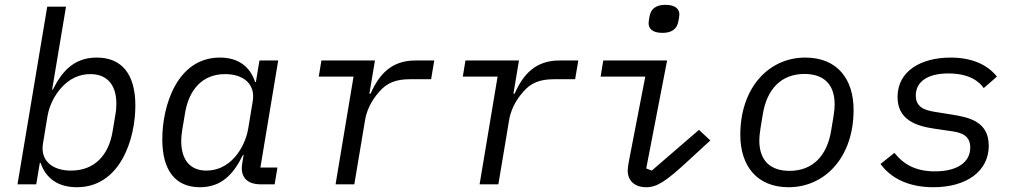

<svg xmlns="http://www.w3.org/2000/svg" viewBox="-20 -768 4241 800"><path d="M52.9 0H131L146 -89.8H149.1C171.2 -23.1 224.1 12.1 300.1 12.1C481.9 12.1 544 -190 544 -328.1C544 -459.9 486.9 -528.1 383.2 -528.1C291.9 -528.1 240.1 -475.1 199.9 -394.2H197.1L255 -740.1H176.8ZM159.1 -170.1 177.9 -284.1C186.1 -332 209.2 -372.9 235.1 -402C271 -442.1 312.9 -459.2 355.8 -459.2C427.9 -459.2 464.8 -413 464.8 -335.9C464.8 -323.2 464.1 -308.9 460.9 -290.8L448.9 -219.1C432.9 -122.9 375 -57.2 275.9 -57.2C198.9 -57.2 147 -98 159.1 -170.1Z M813.2 12.1C902 12.1 952.1 -40.8 992.2 -122.2H995L989 -84.9C981.2 -38 1002.1 0 1066.1 0H1124.3L1136 -70H1065L1139.2 -516H1061.1L1046.2 -426.1H1043C1021.3 -492.9 970.2 -528.1 896.3 -528.1C717 -528.1 656.2 -326 656.2 -187.9C656.2 -56.1 712 12.1 813.2 12.1ZM735.1 -180C735.1 -192.8 736.2 -207 739 -225.1L751.1 -296.9C767 -393.1 822.1 -459.2 918 -459.2C994.3 -459.2 1045.1 -418 1033 -345.9L1014.2 -231.9C1006 -185 985.1 -144.2 959.2 -114C924 -73.9 882.1 -57.2 840.2 -57.2C771.3 -57.2 735.1 -103 735.1 -180Z M1456.3 0 1501.4 -269.2C1511.4 -328.8 1547.2 -371.1 1560.4 -386C1591.3 -421.9 1628.2 -437.9 1688.2 -437.9H1776.3L1789.4 -516H1711.3C1612.2 -516 1560.4 -459.9 1524.1 -377.8H1519.2L1542.3 -516H1319.2L1308.2 -448.9H1453.1L1378.2 0Z M2056.5 0 2101.6 -269.2C2111.5 -328.8 2147.4 -371.1 2160.5 -386C2191.4 -421.9 2228.3 -437.9 2288.4 -437.9H2376.4L2389.6 -516H2311.4C2212.4 -516 2160.5 -459.9 2124.3 -377.8H2119.3L2142.4 -516H1919.4L1908.4 -448.9H2053.3L1978.3 0Z M2740.4 -631C2780.5 -631 2801.5 -649.1 2806.5 -679C2808.6 -691.1 2810.7 -699.9 2810.7 -708.1C2810.7 -729 2795.5 -747.9 2752.5 -747.9C2712.7 -747.9 2691.4 -730.1 2686.4 -699.9C2684.7 -687.9 2682.5 -679 2682.5 -671.2C2682.5 -649.9 2697.4 -631 2740.4 -631ZM2482.6 -448.9H2668.7L2600.5 -96.9C2598.7 -84.9 2595.5 -70 2595.5 -57.2C2595.5 -17 2622.5 12.1 2672.6 12.1C2717.7 12.1 2754.6 -12.1 2848.7 -99.1L2939.6 -182.9L2892.4 -226.9L2695.7 -57.2L2672.6 -66.1L2759.6 -516H2493.6Z M3265.6 12.1C3417.6 12.1 3536.6 -112.9 3536.6 -310C3536.6 -438.9 3468.7 -528.1 3334.9 -528.1C3183.6 -528.1 3064.6 -403.1 3064.6 -206C3064.6 -77.1 3133.9 12.1 3265.6 12.1ZM3143.8 -182.9C3143.8 -195 3144.9 -209.9 3148.8 -234L3158.7 -294C3175.8 -396 3234.7 -459.9 3331.7 -459.9C3408.7 -459.9 3457.7 -420.1 3457.7 -333.1C3457.7 -321 3456.7 -306.1 3452.8 -282L3442.8 -221.9C3425.8 -120 3366.8 -56.1 3269.9 -56.1C3192.8 -56.1 3143.8 -95.9 3143.8 -182.9Z M3869 12.1C4006.7 12.1 4099.8 -54 4099.8 -160.9C4099.8 -263.1 4014.9 -279.1 3948.9 -290.1L3875.7 -301.8C3833.8 -308.9 3795.8 -320 3795.8 -370C3795.8 -426.1 3842.7 -462 3931.8 -462C4018.8 -462 4060.7 -427.9 4078.8 -400.9L4133.9 -448.9C4094.8 -497.9 4030.9 -528.1 3940.7 -528.1C3818.9 -528.1 3719.8 -473 3719.8 -364C3719.8 -268.1 3797.9 -242.9 3872.9 -231.9L3947.8 -220.9C3989.7 -214.8 4022.7 -201 4022.7 -153.1C4022.7 -90.9 3967 -54 3875.7 -54C3797.9 -54 3746.8 -81 3706.7 -131L3648.8 -84.9C3693.9 -23.1 3768.8 12.1 3869 12.1Z"/></svg>

Font: Margiela Mono Italic Italic
Style: Regular
Weight: 400
Designer: Mike Abbink, Paul van der Laan, Pieter van Rosmalen
Foundry: Bold Monday
Version: Version 2.003 2021